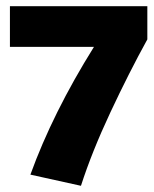

<svg xmlns="http://www.w3.org/2000/svg" viewBox="-20 -590 498 619"><path d="M455 -570V-463Q396 -356 336 -228Q276 -100 241 9L78 -27Q150 -226 283 -439H12V-570Z"/></svg>

Font: Lalezar
Style: Regular
Weight: 400
Designer: Borna Izadpanah
Foundry: Borna Izadpanah
Version: Version 1.003